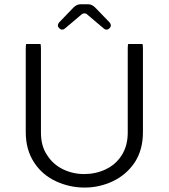

<svg xmlns="http://www.w3.org/2000/svg" viewBox="-20 -867 780 888"><path d="M101.1 -663.6Q99.1 -657.2 99.1 -641.6V-255.9Q99.1 -174.8 137.5 -116Q175.8 -57.1 240.7 -27.8Q302.7 0.5 371.3 0.5Q439.9 0.5 502 -28.8Q563.5 -58.1 602.1 -114.3Q641.1 -172.9 641.1 -255.9V-641.6Q641.1 -655.8 639.2 -663.6H572.8Q570.8 -657.2 570.8 -641.6V-252.9Q570.8 -182.6 532.2 -133.8Q507.3 -101.6 468.3 -83.5Q422.4 -62 369.6 -62Q316.9 -62 271.5 -84Q225.6 -106.4 198.7 -148.4Q169.4 -190.4 169.4 -252.9V-641.6Q169.4 -655.8 167.5 -663.6ZM279.3 -734.4 355.5 -798.8Q362.3 -805.2 370.1 -805.2Q379.4 -805.2 385.3 -798.3L460.9 -734.4Q465.8 -730 472.7 -730Q480 -730 486.3 -736.3Q492.7 -742.7 492.7 -749Q492.7 -755.9 487.3 -762.7Q419.9 -832 419.9 -832.5Q404.8 -847.2 388.7 -847.2H351.6Q334.5 -847.2 318.8 -831.1L252.9 -762.7Q247.6 -755.9 247.6 -749Q247.6 -742.7 253.9 -736.3Q260.3 -730 267.3 -730Q274.4 -730 279.3 -734.4Z"/></svg>

Font: YuPearl-ExtraLight
Style: ExtraLight
Weight: 200
Designer: Max Yao
Foundry: Max-Everyday
Version: Version 1.011; ttfautohint (v1.8.3)